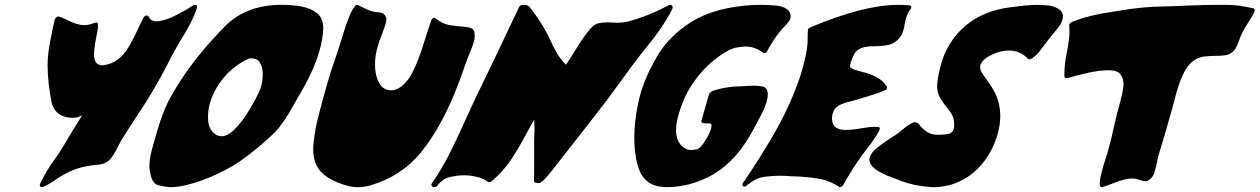

<svg xmlns="http://www.w3.org/2000/svg" viewBox="-20 -770 5183 790"><path d="M151.9 0Q147.9 0 145.5 -2.9Q143.6 -4.9 143.6 -7.8Q143.6 -9.8 144.5 -12.7Q169.4 -66.4 203.6 -112.3Q227.5 -145.5 248 -180.7Q272.5 -223.6 318.4 -295.9Q303.2 -285.2 276.4 -285.2Q209.5 -287.6 192.9 -345.2Q175.8 -433.1 175.8 -502.4Q175.8 -549.3 189.5 -616Q203.1 -682.6 205.6 -690.4Q207 -694.8 211.2 -698.5Q215.3 -702.1 220.7 -702.1Q229.5 -701.7 261.2 -685.5Q298.8 -666.5 326.2 -666.5Q345.7 -666.5 368.7 -675.8Q372.6 -677.2 375.5 -677.2Q377.4 -677.2 380.4 -676.3Q383.3 -674.8 383.3 -665.5Q383.3 -651.4 376.5 -619.1Q370.6 -591.3 367.7 -563.5Q366.7 -554.2 366.7 -546.9Q366.7 -501.5 400.9 -501.5H404.3Q470.7 -508.3 512.7 -582.5Q531.2 -614.3 546.4 -647.9Q558.1 -674.8 570.8 -697.8Q575.7 -706.1 583.5 -706.1Q589.4 -706.1 592.3 -700.7Q601.1 -682.1 624 -682.1Q631.3 -682.1 653.1 -687Q674.8 -691.9 713.4 -712.2Q752 -732.4 773.4 -747.1Q777.8 -750 782.2 -750Q791 -750 791 -742.7Q791 -740.7 790.5 -738.8Q773.4 -682.6 724.1 -606Q693.4 -554.7 667.5 -502.4Q609.9 -391.1 539.1 -286.1Q482.9 -201.7 467.3 -170.9Q455.1 -143.6 438.2 -120.8Q421.4 -98.1 393.1 -93.8Q359.4 -90.8 329.1 -84.5Q268.6 -71.8 212.9 -33.2Q187 -14.2 158.2 -1.5Q154.3 0 151.9 0Z M684.1 0Q664.6 0 633.8 -7.1Q603 -14.2 597.2 -65.9V-66.4L596.2 -68.4Q594.7 -76.7 594.7 -86.9Q594.7 -119.6 609.4 -170.9L623.5 -219.7Q646.5 -300.8 672.4 -352.5Q753.9 -508.8 910.2 -666.5Q997.6 -750 1136.2 -750H1147Q1180.7 -750 1218.3 -743.7Q1255.9 -737.3 1282.7 -717Q1309.6 -696.8 1310.1 -656.2Q1308.6 -609.4 1294.4 -560.5Q1269.5 -473.6 1206.1 -369.6Q1196.3 -353 1187 -335.9Q1146 -261.2 1108.9 -223.6Q1042.5 -159.2 966.8 -106Q932.6 -82 874 -54.2Q815.4 -26.4 753.9 -10.3Q715.3 0 684.1 0ZM892.6 -209.5Q914.6 -209.5 940.9 -233.4Q981.4 -273.4 1007.8 -321.8L1015.1 -334Q1045.9 -385.3 1054.2 -414.1Q1061 -439 1061 -465.3V-472.2Q1059.6 -498 1047.4 -515.6Q1037.1 -529.8 1014.6 -529.8L1004.4 -529.3Q923.8 -492.2 876.5 -417.5Q854 -382.3 844.2 -346.7Q835.9 -317.9 835.9 -288.6Q835.9 -278.8 836.9 -268.6Q839.8 -245.1 854 -228Q869.6 -209.5 892.6 -209.5Z M1453.6 0Q1430.2 0 1410.6 -5.4Q1365.7 -17.1 1330.1 -39.1Q1268.6 -75.7 1268.6 -155.3Q1268.6 -169.9 1270.5 -185.5Q1275.9 -235.4 1289.1 -288.1Q1303.7 -346.2 1326.2 -424.8Q1343.8 -485.4 1358.9 -527.3Q1372.6 -566.4 1384.3 -605.5Q1427.2 -750 1449.7 -750L1452.1 -749.5Q1485.8 -732.4 1497.6 -728Q1517.1 -720.2 1540 -719.2Q1560.5 -717.3 1568.8 -698.7Q1569.8 -695.3 1569.8 -690.9Q1569.8 -683.6 1566.9 -672.4Q1565.4 -668.5 1551.3 -627.9Q1541.5 -605.5 1535.2 -583Q1522.9 -541 1522.9 -504.4Q1522.9 -468.3 1535.2 -437.5Q1553.2 -398.4 1588.9 -398.4Q1629.9 -398.4 1667.5 -455.1Q1699.2 -507.8 1730.5 -613.8Q1742.2 -651.9 1754.4 -686Q1758.3 -696.8 1767.6 -696.8Q1772.5 -696.8 1774.9 -692.4Q1798.8 -673.3 1824.5 -668Q1850.1 -662.6 1896 -659.2Q1906.2 -658.2 1917 -654.8Q1929.7 -650.9 1932.1 -637.2Q1933.1 -629.4 1933.1 -622.1Q1933.1 -610.8 1930.7 -601.1Q1925.8 -584 1917.5 -563.5Q1899.9 -522.9 1881.8 -468.3L1867.2 -428.7Q1802.2 -254.9 1711.9 -142.6Q1631.3 -44.9 1505.9 -7.8Q1479.5 0 1453.6 0Z M1767.1 0Q1760.3 0 1756.8 -4.9Q1754.9 -7.3 1754.9 -10.3Q1754.9 -11.2 1755.4 -12.7Q1756.3 -14.6 1757.8 -17.1Q1799.3 -77.1 1831.5 -141.6Q1863.8 -206.1 1892.6 -271.5Q1913.6 -317.9 1935.1 -363.3Q2025.9 -549.8 2115.2 -739.7Q2120.1 -749.5 2129.4 -749.5L2136.7 -750Q2151.9 -750 2159.2 -741.2Q2165.5 -731.9 2172.9 -723.1Q2210.9 -673.3 2238.8 -616.7Q2252.9 -585 2268.8 -556.2Q2284.7 -527.3 2308.6 -503.9Q2329.1 -533.2 2347.2 -563.5Q2370.1 -602.1 2397.9 -638.2Q2407.7 -651.4 2417.5 -660.6Q2427.2 -669.9 2442.4 -674.3Q2461.4 -678.2 2480.5 -678.2Q2490.2 -678.2 2499.8 -677.2Q2509.3 -676.3 2519 -676.3Q2539.6 -676.3 2561.5 -680.7Q2647.5 -703.6 2730.5 -748Q2734.9 -750 2737.8 -750Q2742.2 -750 2745.1 -747.1Q2747.6 -744.1 2747.6 -739.7Q2747.6 -736.8 2746.1 -732.4Q2706.5 -654.3 2626 -558.6Q2580.1 -499.5 2536.6 -439Q2508.3 -399.4 2479 -360.4Q2403.3 -261.7 2347.2 -190.7Q2291 -119.6 2251 -68.1Q2210.9 -16.6 2197.8 -16.6Q2177.2 -16.6 2176.8 -25.9Q2178.2 -68.8 2178 -107.4Q2177.7 -146 2177.7 -182.6Q2179.2 -218.3 2179.2 -243.2Q2179.2 -264.2 2178.2 -277.8Q2161.1 -248.5 2145 -218.3Q2117.2 -165.5 2084.7 -116Q2052.2 -66.4 2003.4 -24.4Q1999 -20.5 1993.2 -20.5Q1989.3 -20.5 1986.3 -22.5Q1967.3 -38.6 1927.2 -45.4Q1908.2 -48.8 1889.2 -48.8Q1867.2 -48.8 1835.2 -42.7Q1803.2 -36.6 1779.8 -6.8Q1774.4 0 1767.1 0Z M2730 0H2725.1Q2676.3 0 2648.4 -20Q2620.6 -40 2608.2 -76.2Q2595.7 -112.3 2591.8 -158.7Q2589.8 -181.2 2589.8 -204.6Q2589.8 -267.1 2604.5 -338.9Q2608.9 -361.3 2615.2 -383.8Q2636.7 -458.5 2684.6 -539.8Q2732.4 -621.1 2824.7 -680.2Q2877.9 -712.4 2940.4 -728.5Q3023.9 -750 3111.3 -750Q3146 -750 3176.8 -746.6Q3200.7 -744.6 3218.8 -731.9Q3232.9 -721.7 3232.9 -704.1Q3232.9 -698.7 3231.4 -692.9Q3227.1 -679.7 3204.6 -657.7Q3197.3 -650.4 3191.9 -644Q3159.2 -603 3136.2 -558.6Q3132.3 -550.8 3124.5 -550.8Q3122.1 -550.8 3120.1 -552.7Q3085.9 -578.6 3047.9 -578.6Q3039.6 -578.6 3012 -574.7Q2984.4 -570.8 2938.7 -538.6Q2893.1 -506.3 2856.2 -461.2Q2819.3 -416 2798.3 -370.1Q2782.7 -335.9 2772 -297.9Q2761.7 -262.2 2761.7 -234.4Q2761.7 -195.3 2782.2 -172.4Q2801.3 -152.8 2824.2 -152.8Q2829.1 -152.8 2845.9 -155.5Q2862.8 -158.2 2885.7 -197.8L2886.7 -199.7Q2900.4 -222.2 2904.8 -238.3Q2906.7 -244.6 2907.7 -253.9V-254.4Q2907.7 -262.7 2895 -262.7L2886.7 -262.2Q2879.4 -262.2 2873 -263.7Q2865.7 -264.6 2865.7 -270.5Q2865.7 -272 2866.2 -273.9L2896.5 -378.9Q2898.4 -386.2 2902.6 -389.6Q2906.7 -393.1 2913.1 -396Q2964.8 -414.6 3042 -415.5Q3066.4 -416.5 3067.4 -417Q3074.7 -417.5 3082 -417.5Q3096.7 -417.5 3115.7 -414.6Q3134.8 -411.6 3138.7 -390.1Q3139.2 -386.2 3139.2 -382.3Q3139.2 -367.2 3134.3 -351.1Q3126 -322.3 3103.5 -281.7L3098.6 -272.5Q3083 -241.2 3064.9 -210.9Q2995.1 -90.3 2890.1 -39.6Q2813.5 -2 2730 0Z M3436 0Q3433.6 0 3431.6 -1.5Q3393.1 -27.8 3345.2 -35.4Q3297.4 -43 3246.6 -44.4Q3238.8 -44.4 3231.4 -44.9Q3215.3 -46.9 3188 -46.9Q3162.6 -46.9 3126.2 -42.7Q3089.8 -38.6 3050.8 -5.4Q3047.4 -2.4 3043.5 -2.4Q3042.5 -2.4 3039.8 -2.9Q3037.1 -3.4 3035.6 -6.3Q3034.7 -8.8 3034.7 -11.2V-12.7L3036.1 -15.6Q3104 -114.3 3164.1 -218.3Q3224.1 -322.3 3262.7 -428.2Q3272.5 -454.1 3279.8 -480Q3302.7 -560.5 3303 -602.3Q3303.2 -644 3304.7 -648.9Q3306.2 -653.8 3312.5 -656.7Q3533.2 -750 3675.8 -750Q3699.2 -750 3721.7 -748Q3727.5 -747.1 3729 -742.2Q3729.5 -741.2 3729.5 -740.2Q3729.5 -738.8 3729 -737.3Q3728.5 -734.9 3726.1 -731.9Q3713.9 -715.8 3708 -695.8Q3704.6 -683.6 3702.6 -671.1Q3700.7 -658.7 3697.3 -647Q3696.3 -644 3693.6 -635Q3690.9 -626 3680.2 -612.8Q3661.1 -591.3 3638.2 -585.9Q3610.8 -579.6 3574.2 -579.6Q3552.2 -579.6 3530.3 -574.7Q3505.9 -566.9 3496.3 -550Q3486.8 -533.2 3481.9 -516.6L3477.5 -501.5Q3477.1 -500 3477.1 -498.5Q3477.1 -493.2 3483.9 -489.3Q3494.1 -482.4 3525.9 -474.6Q3601.6 -457.5 3628.4 -414.6Q3629.9 -412.6 3629.9 -409.7Q3629.9 -408.2 3629.4 -406.7L3628.4 -403.3Q3626.5 -396.5 3543.9 -371.6Q3525.4 -366.2 3507.3 -360.4Q3496.6 -356.9 3483.9 -354Q3457.5 -348.6 3434.1 -337.4Q3413.1 -327.1 3406.2 -303.2L3404.8 -298.3Q3403.3 -289.1 3403.3 -281.7Q3403.3 -257.8 3417.7 -246.6Q3432.1 -235.4 3459 -235.4Q3486.8 -235.4 3524.9 -242.2Q3555.2 -248 3578.6 -248Q3586.9 -248 3594.7 -247.1Q3600.1 -246.6 3600.1 -240.7Q3600.1 -239.3 3599.6 -236.8L3598.6 -234.4Q3577.6 -195.3 3549.3 -161.1Q3497.6 -95.2 3448.7 -7.8Q3443.8 0 3436 0Z M3823.2 0 3810.1 -0.5Q3736.3 -4.9 3673.3 -31.2L3651.9 -39.6Q3611.3 -52.7 3579.6 -75.2Q3557.1 -94.7 3557.1 -112.8Q3557.1 -117.2 3558.1 -121.1Q3564 -142.1 3588.1 -161.6Q3612.3 -181.2 3641.6 -199.7Q3675.8 -220.7 3692.1 -235.6Q3708.5 -250.5 3728 -261.7Q3737.3 -267.1 3744.6 -267.1Q3753.4 -267.1 3759.8 -260.3Q3776.4 -238.3 3796.4 -226.1Q3813 -215.3 3840.8 -215.3L3858.9 -216.3Q3870.6 -216.3 3881.3 -218.8Q3898.9 -222.2 3904.3 -239.7Q3906.2 -246.6 3906.2 -256.3V-258.3Q3906.2 -286.1 3891.6 -307.6L3876 -328.1Q3858.4 -348.6 3845.7 -372.1Q3835.9 -390.6 3835.9 -415Q3835.9 -420.9 3836.4 -427.2Q3840.8 -467.3 3853.5 -510.7Q3864.7 -550.3 3886.7 -586.9Q3967.8 -717.8 4134.8 -739.7L4139.2 -740.2Q4210.9 -750 4246.6 -750Q4267.1 -750 4294.9 -747.1Q4322.8 -744.1 4343.8 -727.1Q4353.5 -717.3 4353.5 -703.6Q4353.5 -696.8 4351.6 -689.5Q4346.2 -670.4 4332 -653.8Q4288.6 -602.1 4268.1 -573.2Q4252.4 -548.3 4228 -530.8Q4220.2 -525.9 4215.3 -525.9Q4210.9 -525.9 4208 -529.3Q4178.2 -562 4131.8 -562Q4092.8 -562 4051.3 -540Q4028.3 -527.8 4017.1 -509.8Q4014.6 -505.9 4013.7 -502Q4012.7 -498 4012.7 -493.7Q4012.7 -482.4 4021 -469.2L4034.7 -449.2Q4058.6 -418.5 4076.7 -382.3Q4095.7 -340.3 4095.7 -293Q4095.7 -255.9 4084 -215.3Q4071.3 -170.9 4044.4 -127.4Q4002 -62 3939.9 -29.3Q3883.8 0 3823.2 0Z M4512.2 0Q4504.9 0 4504.9 -14.6Q4504.9 -35.6 4519.5 -86.4Q4523.4 -100.1 4528.1 -114Q4532.7 -127.9 4537.1 -142.1Q4551.8 -193.8 4563 -246.6Q4573.7 -296.4 4589.4 -351.6Q4598.1 -382.8 4602.1 -411.1Q4603 -417.5 4603 -423.3Q4603 -443.8 4592 -462.2Q4581.1 -480.5 4540.5 -481Q4500 -480 4458 -470.7Q4416 -461.4 4374 -449.2Q4371.6 -448.2 4368.2 -448.2Q4359.9 -448.2 4359.4 -457V-461.4Q4359.4 -506.8 4369.6 -554.2Q4380.4 -607.4 4380.4 -644Q4380.4 -655.3 4379.4 -665V-666.5Q4379.4 -668.5 4379.9 -669.9Q4380.4 -672.4 4384 -675.8Q4387.7 -679.2 4412.8 -688.2Q4438 -697.3 4473.1 -705.8Q4508.3 -714.4 4543.5 -719.2L4577.1 -724.6Q4676.8 -742.7 4773.4 -743.7Q4819.3 -744.6 4868.7 -747.1Q4929.7 -750 4989.7 -750Q4998.5 -750 5037.4 -749.8Q5076.2 -749.5 5136.7 -735.8Q5142.6 -733.9 5142.6 -728Q5142.6 -726.6 5142.1 -724.1Q5138.7 -712.9 5115.7 -677.2Q5087.9 -633.8 5079.1 -606Q5073.7 -589.8 5066.4 -575.2Q5051.3 -547.4 5021.5 -542.5Q5002.4 -540 4978.5 -540Q4956.5 -540 4936 -537.6Q4885.3 -531.2 4856.4 -480.5Q4836.9 -446.3 4821.3 -391.6Q4815.9 -372.6 4811.5 -355Q4808.1 -340.3 4777.8 -234.4Q4762.2 -180.2 4745.6 -126.5Q4743.2 -118.2 4740.7 -103.8Q4738.3 -89.4 4733.4 -73.2Q4732.4 -69.3 4729 -57.4Q4725.6 -45.4 4714.4 -34.9Q4703.1 -24.4 4692.9 -24.4Q4682.6 -24.4 4670.4 -29.3Q4654.3 -35.6 4636.2 -35.6Q4608.9 -35.6 4557.1 -14.6Q4520 0 4512.2 0Z"/></svg>

Font: Weird Comic
Style: Italic
Weight: 400
Italic angle: -16°
Designer: GGBotNet
Foundry: GGBotNet
Version: 0.80